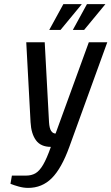

<svg xmlns="http://www.w3.org/2000/svg" viewBox="-20 -706 543 936"><path d="M117 210Q95 210 71.5 203.5Q48 197 31 190L38 150H108Q133 150 152.5 139Q172 128 190 97.5Q208 67 228 10Q179 10 155.5 -22Q132 -54 129 -110L108 -500H198L219 -110Q221 -80 229.5 -67.5Q238 -55 251 -55L413 -500H503L318 10Q280 115 232.5 162.5Q185 210 117 210ZM335 -560 404 -686H494L390 -560ZM220 -560 289 -686H379L275 -560Z"/></svg>

Font: Cuprum
Style: Italic
Weight: 400
Italic angle: -10°
Designer: Jovanny Lemonad
Foundry: Jovanny Lemonad
Version: Version 3.000